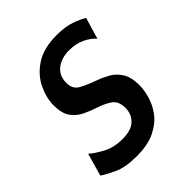

<svg xmlns="http://www.w3.org/2000/svg" viewBox="-165 -589 687 687"><g transform="rotate(-45 179.0 -245.0)"><path d="M129.5 10Q73 10 38.8 -6Q4.5 -22 -11.5 -33.5L13 -119.5Q28 -105.5 60.5 -87.5Q93 -69.5 138 -69.5Q181.5 -69.5 202.5 -89.5Q223.5 -109.5 223.5 -141Q223.5 -176 202 -190.2Q180.5 -204.5 155.5 -212.5Q129 -221 104.2 -232.8Q79.5 -244.5 63.8 -266.5Q48 -288.5 48 -328.5Q48 -366.5 66.8 -406Q85.5 -445.5 126.2 -472.5Q167 -499.5 233.5 -499.5Q276.5 -499.5 305.5 -489.2Q334.5 -479 351.5 -468L327.5 -387Q311.5 -405.5 285.8 -417.5Q260 -429.5 226.5 -429.5Q187.5 -429.5 162.2 -409.8Q137 -390 137 -353.5Q137 -323 159.5 -310Q182 -297 221.5 -283Q243 -275.5 265 -263Q287 -250.5 301.8 -227Q316.5 -203.5 316.5 -162.5Q316.5 -141 308.8 -111.8Q301 -82.5 281 -54.8Q261 -27 224.2 -8.5Q187.5 10 129.5 10Z"/></g></svg>

Font: Cabin
Style: Italic
Weight: 400
Width: 4
Italic angle: -10°
Designer: Pablo Impallari
Foundry: Pablo Impallari. http://www.impallari.com Igino Marini. http://www.ikern.com
Version: Version 3.001